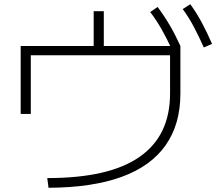

<svg xmlns="http://www.w3.org/2000/svg" viewBox="-20 -854 1040 910"><path d="M204 -10Q351 -10 460 -35Q569 -60 641.5 -110.5Q714 -161 750 -236Q786 -311 786 -411V-592H126V-314H78V-636H424V-801H472V-636H835V-411Q835 -265 765 -165.5Q695 -66 556 -15.5Q417 35 210 36ZM796 -617Q770 -673 745.5 -716Q721 -759 692 -797L727 -821Q759 -778 785 -733.5Q811 -689 835 -636ZM946 -629Q921 -685 897.5 -729Q874 -773 846 -811L882 -834Q913 -791 937.5 -745Q962 -699 985 -646Z"/></svg>

Font: M PLUS 1 Light
Style: Regular
Weight: 300
Designer: Coji Morishita
Foundry: UNDERFOREST DESIGN
Version: Version 1.001